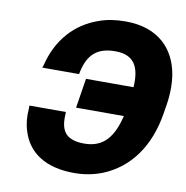

<svg xmlns="http://www.w3.org/2000/svg" viewBox="-81 -799 860 887"><g transform="rotate(10 348.5 -355.5)"><path d="M95 -444H268L270 -456C288 -537 329 -577 415 -577C506 -577 532 -520 526 -428H303L281 -289H505C482 -193 440 -132 347 -132C261 -132 233 -171 238 -250V-261H67V-247C64 -210 67 -175 77 -144C105 -48 188 10 324 10C370 10 414 2 455 -14C579 -64 659 -176 684 -333L691 -376C699 -428 699 -476 692 -518C672 -633 593 -721 438 -721C392 -721 351 -715 313 -701C207 -664 130 -580 100 -458Z"/></g></svg>

Font: Asimov Pro
Style: UltObl
Weight: 900
Designer: Google
Version: Version 2.000980; 2014